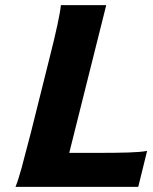

<svg xmlns="http://www.w3.org/2000/svg" viewBox="-20 -730 598 750"><path d="M554.7 -140.6 520 0H40.5Q51.3 -26.4 64 -72.8Q76.7 -119.1 100.6 -211.9L172.4 -499Q213.4 -660.6 217.8 -710H395L250.5 -132.8H353.5Q435.1 -132.8 481.9 -134.3Q528.8 -135.7 554.7 -140.6Z"/></svg>

Font: Lesson One Extra
Style: Italic
Weight: 800
Italic angle: -14°
Designer: But Ko, Victor Gaultney, Annie Olsen, Julie Remington, Don Collingsworth, Eric Hays, Becca Hirsbrunner
Version: Version 1.100